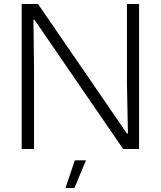

<svg xmlns="http://www.w3.org/2000/svg" viewBox="-20 -749 808 965"><path d="M89 0V-729H171L618 -78H623L618 -332V-729H679V0H599L153 -650H148L151 -407V0ZM309 196 356 57H412L354 196Z"/></svg>

Font: Mona Sans Light
Style: Regular
Weight: 300
Designer: Deni Anggara
Foundry: GitHub
Version: Version 2.000